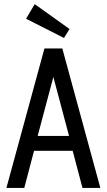

<svg xmlns="http://www.w3.org/2000/svg" viewBox="-20 -926 527 946"><path d="M11.6 0H99.6L147.7 -182.9H338L386.4 0H474.4L287 -687.3H199ZM165.6 -256.3 242.9 -546.7 320.1 -256.3ZM322.6 -783 151.1 -905.6 108.4 -833.7 295.3 -738.9Z"/></svg>

Font: Secuela Black
Style: Regular
Weight: 900
Designer: Fernando Haro
Foundry: deFharo
Version: Version 1.704